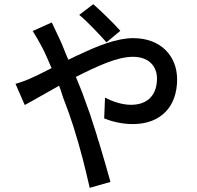

<svg xmlns="http://www.w3.org/2000/svg" viewBox="-20 -838 940 916"><path d="M554 -691C522 -728 456 -791 425 -818L358 -767C396 -736 454 -674 488 -636L554 -691ZM507 30C493 -21 473 -90 452 -160L448 -171L445 -181C444 -185 443 -188 442 -192L439 -202C431 -228 422 -254 414 -279L411 -289C397 -328 384 -365 372 -397C362 -421 353 -446 342 -471C443 -522 539 -567 614 -567C693 -567 729 -519 729 -463C729 -391 690 -338 605 -338C561 -338 517 -354 481 -372L477 -273C511 -259 562 -246 613 -246C751 -246 825 -333 825 -459C825 -571 747 -656 616 -656C537 -656 447 -620 355 -576L345 -572C332 -565 319 -559 306 -553C289 -591 277 -627 261 -659C252 -677 235 -714 227 -731L136 -690C150 -668 170 -634 181 -612C196 -584 210 -550 226 -513C192 -496 164 -481 134 -468C119 -460 85 -447 54 -438L98 -337C136 -357 195 -392 262 -429C272 -404 278 -379 288 -354C302 -319 315 -281 328 -241L331 -232C338 -209 345 -185 352 -162L355 -152C360 -133 365 -115 370 -97L373 -87C386 -36 398 14 408 58L507 30Z"/></svg>

Font: Glow Sans SC Condensed Medium
Style: Regular
Weight: 600
Width: 3
Designer: Ryoko NISHIZUKA (kana, bopomofo & ideographs); Paul D. Hunt (Latin, Greek & Cyrillic); Sandoll Communications, Soo-young
Version: Version 0.93